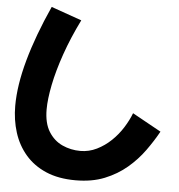

<svg xmlns="http://www.w3.org/2000/svg" viewBox="-59 -887 932 997"><g transform="rotate(5 407.5 -389.0)"><path d="M371 54Q282 54 217 26Q152 -2 109.5 -51.5Q67 -101 46.5 -166Q26 -231 26 -304Q26 -411 63 -544Q100 -677 170 -832L329 -776Q282 -681 251 -592Q220 -503 205 -428Q190 -353 190 -300Q190 -228 217.5 -184Q245 -140 289 -120Q333 -100 383 -100Q428 -100 468.5 -120Q509 -140 542.5 -172Q576 -204 600.5 -243Q625 -282 639 -319L789 -236Q762 -187 725 -135.5Q688 -84 638 -41.5Q588 1 522.5 27.5Q457 54 371 54Z"/></g></svg>

Font: Mochiy Pop P One
Style: Regular
Weight: 400
Designer: FONTDASU
Foundry: FONTDASU / Google Inc. / Adobe
Version: Version 2.000